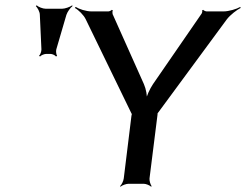

<svg xmlns="http://www.w3.org/2000/svg" viewBox="-20 -692 926 723"><path d="M821 -649H758C754 -649 746 -653 745 -655L741 -653C743 -651 741 -642 738 -639L556 -375C544 -357 531 -329 529 -313H533C535 -329 530 -357 522 -375L404 -639C403 -642 403 -651 405 -653L401 -655C400 -653 392 -649 388 -649H325C304 -649 277 -658 265 -666L262 -662C275 -655 295 -636 303 -619L474 -267C475 -266 477 -260 478 -260L477 -264C476 -264 476 -257 475 -256L446 -20C445 -11 438 4 432 9L434 11C439 6 455 0 464 0H521C530 0 544 6 549 11L551 9C547 4 542 -11 543 -20L573 -259C573 -260 574 -267 573 -267L571 -263C572 -263 576 -269 577 -270L834 -619C847 -636 872 -655 886 -662L885 -666C871 -658 842 -649 821 -649ZM192 -506 230 -636C234 -648 245 -663 253 -669L252 -672C244 -666 225 -659 213 -659H153C141 -659 124 -666 118 -672L115 -669C121 -663 130 -648 130 -636L136 -506C136 -498 132 -486 127 -482L131 -479C134 -484 147 -489 154 -489H170C177 -489 188 -484 191 -479L195 -482C192 -486 190 -498 192 -506Z"/></svg>

Font: Gamestation Storm Oblique 
Style: Italic
Weight: 400
Designer: Jonas Hecksher
Foundry: Jonas Hecksher, Playtypeª, e-types AS
Version: Version 1.003